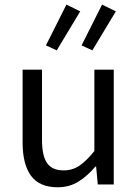

<svg xmlns="http://www.w3.org/2000/svg" viewBox="-20 -781 584 813"><path d="M224 12Q147.3 12 111.5 -36.5Q75.7 -85 75.7 -178V-486H157.9V-188.7Q157.9 -120.8 179.5 -90.2Q201.2 -59.5 249.3 -59.5Q286.4 -59.5 315.7 -79Q345 -98.5 379.6 -141.5V-486H461.7V0H394L387 -75.9H384.3Q350.8 -36.3 312.4 -12.2Q274 12 224 12ZM220.3 -567.8 174.5 -588.8 261.3 -761.5 319.7 -732.9ZM371.1 -567.8 325.4 -588.8 412.1 -761.5 470.5 -732.9Z"/></svg>

Font: Source Sans 3 Variable
Style: Regular
Weight: 200
Designer: Paul D. Hunt
Foundry: Adobe Systems Incorporated
Version: Version 3.026